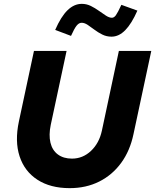

<svg xmlns="http://www.w3.org/2000/svg" viewBox="-20 -964 804 995"><path d="M341 11Q241 11 174 -32.5Q107 -76 81.5 -154Q56 -232 78 -335L156 -700H325L243 -317Q232 -264 241.5 -224.5Q251 -185 280 -163.5Q309 -142 353 -142Q409 -142 451.5 -182Q494 -222 508 -287L596 -700H764L672 -270Q654 -183 608 -120Q562 -57 494 -23Q426 11 341 11ZM348 -778 266 -809Q296 -878 330 -911Q364 -944 404 -944Q429 -944 451 -933Q473 -922 492.5 -908Q512 -894 529 -883Q546 -872 560 -872Q571 -872 580.5 -885Q590 -898 609 -939L692 -909Q662 -841 629 -807.5Q596 -774 558 -774Q532 -774 510 -785Q488 -796 469.5 -810Q451 -824 434.5 -835Q418 -846 403 -846Q389 -846 377 -831Q365 -816 348 -778Z"/></svg>

Font: Red Hat Text VF
Style: Italic
Weight: 300
Italic angle: -12°
Designer: Pentagram, MCKL
Foundry: Pentagram, MCKL
Version: Version 1.023